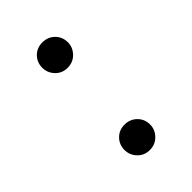

<svg xmlns="http://www.w3.org/2000/svg" viewBox="-164 -572 654 654"><g transform="rotate(-45 163.5 -245.0)"><path d="M162.9 14.6Q136.5 14.6 119.1 -3.7Q101.7 -22 101.7 -46.4Q101.7 -72.5 119.1 -90.1Q136.5 -107.8 162.9 -107.8Q189.3 -107.8 207.1 -90.1Q224.9 -72.5 224.9 -46.4Q224.9 -22 207.1 -3.7Q189.3 14.6 162.9 14.6ZM162.9 -381.4Q136.5 -381.4 119.1 -399.7Q101.7 -418.1 101.7 -442.4Q101.7 -468.6 119.1 -486.2Q136.5 -503.8 162.9 -503.8Q189.3 -503.8 207.1 -486.2Q224.9 -468.6 224.9 -442.4Q224.9 -418.1 207.1 -399.7Q189.3 -381.4 162.9 -381.4Z"/></g></svg>

Font: Noto Serif KR ExtraLight
Style: Regular
Weight: 200
Designer: Ryoko NISHIZUKA 西塚涼子 (kana & ideographs); Frank Grießhammer (Latin, Greek & Cyrillic); Wenlong ZHANG 张文龙 (bopomofo); San
Foundry: Adobe
Version: Version 2.002-H1;hotconv 1.1.0;makeotfexe 2.6.0